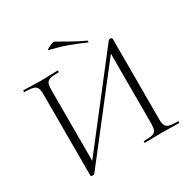

<svg xmlns="http://www.w3.org/2000/svg" viewBox="-175 -949 1119 1129"><g transform="rotate(-30 385.0 -385.0)"><path d="M164 -44 618 -629Q621 -633 628 -633Q633 -633 637.5 -631Q642 -629 642 -626V-81Q642 -52 648.5 -37Q655 -22 674.5 -17Q694 -12 732 -12Q735 -12 735 -6Q735 0 732 0Q709 0 679 -1Q649 -2 616 -2Q582 -2 553 -1Q524 0 501 0Q498 0 498 -6Q498 -12 501 -12Q540 -12 558.5 -17Q577 -22 583 -37Q589 -52 589 -81V-582L605 -575L151 9Q148 13 140 13Q135 13 130.5 11.5Q126 10 126 6V-544Q126 -573 119.5 -587.5Q113 -602 93.5 -607.5Q74 -613 36 -613Q34 -613 34 -619Q34 -625 36 -625Q60 -625 90 -623.5Q120 -622 152 -622Q187 -622 215.5 -623.5Q244 -625 268 -625Q270 -625 270 -619Q270 -613 268 -613Q230 -613 210.5 -607.5Q191 -602 185 -587.5Q179 -573 179 -544V-37ZM504 -679Q453 -702 400.5 -721Q348 -740 281 -756Q276 -757 282.5 -761.5Q289 -766 300.5 -771.5Q312 -777 322.5 -780.5Q333 -784 336 -782Q377 -759 418 -735.5Q459 -712 508 -689Q512 -688 510 -682.5Q508 -677 504 -679Z"/></g></svg>

Font: Cormorant Infant Light
Style: Regular
Weight: 300
Designer: Christian Thalmann (Catharsis Fonts)
Foundry: Catharsis Fonts
Version: Version 4.001